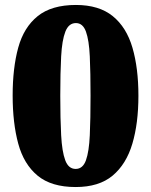

<svg xmlns="http://www.w3.org/2000/svg" viewBox="-20 -744 609 774"><path d="M285 10Q187 10 131.5 -36Q76 -82 53.5 -165Q31 -248 31 -359Q31 -470 53.5 -552Q76 -634 132 -679Q188 -724 286 -724Q379 -724 434.5 -679Q490 -634 514 -551.5Q538 -469 538 -358Q538 -247 513.5 -164.5Q489 -82 434 -36Q379 10 285 10ZM285 -63Q314 -63 326.5 -98Q339 -133 342 -199Q345 -265 345 -358Q345 -451 342 -516.5Q339 -582 326.5 -616.5Q314 -651 286 -651Q257 -651 243.5 -616.5Q230 -582 226.5 -516.5Q223 -451 223 -358Q223 -265 226.5 -199Q230 -133 243 -98Q256 -63 285 -63Z"/></svg>

Font: Noto Serif Hebrew Black
Style: Regular
Weight: 900
Version: Version 2.003